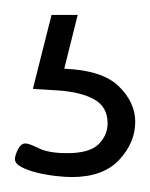

<svg xmlns="http://www.w3.org/2000/svg" viewBox="-20 -29 201 257"><path d="M66 63Q117 65 139 86.5Q161 108 161 134Q161 162 139.5 185Q118 208 76 208Q67 208 54 206.5Q41 205 29 202Q17 199 8.5 194.5Q0 190 0 184Q0 179 4 171Q8 163 14 163Q19 163 32 169.5Q45 176 70 176Q100 176 112 164Q124 152 124 136Q124 114 106 104Q88 94 57 92L24 90L49 -9H84Z"/></svg>

Font: AkaAcidDosis
Style: Light
Weight: 300
Designer: Edgar Tolentino, Pablo Impallari, Igino Marini, Aka-Acid
Foundry: Edgar Tolentino, Pablo Impallari, Igino Marini, Aka-Acid
Version: Version 1.007